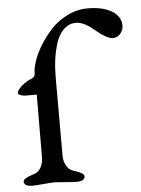

<svg xmlns="http://www.w3.org/2000/svg" viewBox="-51 -731 568 773"><g transform="rotate(-5 233.0 -344.0)"><path d="M50 -362Q23 -365 23 -375Q23 -386 43 -403.5Q63 -421 84 -428Q97 -433 97 -449Q97 -468 106.5 -497Q116 -526 136.5 -559.5Q157 -593 184 -622Q211 -651 250 -670.5Q289 -690 332 -690Q393 -690 429.5 -668Q466 -646 466 -608Q466 -590 453.5 -576Q441 -562 423 -562Q399 -562 348 -605Q311 -636 280 -636Q252 -636 231 -616Q210 -596 199.5 -563Q189 -530 184.5 -496Q180 -462 180 -425V-108Q180 -87 189.5 -68.5Q199 -50 218 -44Q261 -31 261 -18Q261 2 227 2Q215 2 180.5 -1Q146 -4 139 -4Q129 -4 95 -1Q61 2 50 2Q15 2 15 -18Q15 -31 59 -44Q78 -50 87.5 -68.5Q97 -87 97 -108L98 -362Z"/></g></svg>

Font: EB Garamond 08
Style: Regular
Weight: 400
Version: Version 0.016 ; ttfautohint (v1.5)